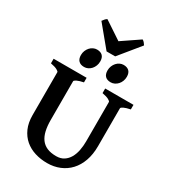

<svg xmlns="http://www.w3.org/2000/svg" viewBox="-243 -1152 1154 1291"><g transform="rotate(30 334.0 -506.0)"><path d="M641.1 -579.6Q607.9 -572.8 590.8 -564.5Q573.7 -556.2 573.7 -549.3V-255.9Q573.7 -191.9 555.9 -141.6Q538.1 -91.3 505.9 -56.6Q473.6 -22 429.4 -3.7Q385.3 14.6 332.5 14.6Q282.2 14.6 237.8 0.7Q193.4 -13.2 159.9 -41.7Q126.5 -70.3 107.2 -113.8Q87.9 -157.2 87.9 -216.8V-549.3Q87.9 -555.2 72 -564Q56.2 -572.8 21 -579.6V-615.2H277.3V-579.6Q244.1 -572.8 227.1 -564.5Q210 -556.2 210 -549.3V-248.5Q210 -201.7 218.3 -165.8Q226.6 -129.9 244.6 -105.5Q262.7 -81.1 291.7 -68.6Q320.8 -56.2 362.8 -56.2Q397.5 -56.2 421.4 -71.8Q445.3 -87.4 460.2 -113.3Q475.1 -139.2 481.7 -173.1Q488.3 -207 488.3 -243.2V-549.3Q488.3 -555.2 472.4 -564Q456.5 -572.8 421.4 -579.6V-615.2H641.1ZM508.3 -755.9Q508.3 -737.8 502.2 -722.2Q496.1 -706.5 485.6 -694.8Q475.1 -683.1 461.2 -676.3Q447.3 -669.4 431.6 -669.4Q403.3 -669.4 388.7 -684.6Q374 -699.7 374 -729Q374 -747.1 380.4 -762.7Q386.7 -778.3 397.2 -790Q407.7 -801.8 421.4 -808.3Q435.1 -814.9 450.2 -814.9Q477.5 -814.9 492.9 -800.3Q508.3 -785.6 508.3 -755.9ZM301.8 -755.9Q301.8 -737.8 295.7 -722.2Q289.6 -706.5 279.3 -694.8Q269 -683.1 255.1 -676.3Q241.2 -669.4 225.6 -669.4Q197.3 -669.4 182.4 -684.6Q167.5 -699.7 167.5 -729Q167.5 -747.1 173.8 -762.7Q180.2 -778.3 190.7 -790Q201.2 -801.8 215.1 -808.3Q229 -814.9 243.7 -814.9Q271.5 -814.9 286.6 -800.3Q301.8 -785.6 301.8 -755.9ZM371.6 -835.9H304.7L171.9 -996.6Q178.7 -1006.3 185.8 -1014.4Q192.9 -1022.5 201.2 -1026.9L339.4 -935.1L474.6 -1026.9Q482.9 -1022.5 490 -1014.4Q497.1 -1006.3 502.9 -996.6Z"/></g></svg>

Font: Gentium Basic
Style: Bold
Weight: 700
Designer: J. Victor Gaultney and Annie Olsen
Foundry: SIL International
Version: Version 1.100